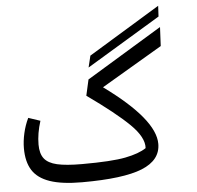

<svg xmlns="http://www.w3.org/2000/svg" viewBox="-59 -943 1045 1018"><g transform="rotate(-5 463.5 -434.5)"><path d="M817 -826 424 -589 439 -651 820 -883ZM418 -526 820 -770 815 -669 491 -478Q757 -285 757 -154Q757 -67 657 -26.5Q557 14 337 14Q230 14 166 -8Q102 -30 73.5 -75Q45 -120 45 -192Q45 -230 54.5 -272Q64 -314 82 -351L145 -330Q124 -264 124 -205Q124 -157 144.5 -130.5Q165 -104 212.5 -93Q260 -82 345 -82Q503 -82 576.5 -96.5Q650 -111 688 -137Q692 -194 619.5 -265Q547 -336 399 -441Z"/></g></svg>

Font: FiraGO
Style: Italic
Weight: 400
Italic angle: -8°
Designer: bBox Type GmbH
Foundry: bBox Type GmbH
Version: Version 1.001